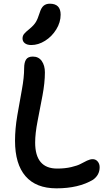

<svg xmlns="http://www.w3.org/2000/svg" viewBox="-20 -1007 588 1048"><path d="M150.9 -761.2Q128.4 -761.2 115.7 -771Q103 -780.8 103 -796.9Q103 -811.5 111.6 -822Q120.1 -832.5 142.1 -850.1Q165 -869.1 175.5 -886.5Q186 -903.8 195.8 -935.1Q204.6 -964.4 218 -975.6Q231.4 -986.8 252 -986.8Q311 -986.8 311 -926.8Q311 -885.3 287.1 -846.4Q263.2 -807.6 226.1 -784.4Q189 -761.2 150.9 -761.2ZM288.1 21Q176.8 21 119.4 -45.2Q62 -111.3 62 -238.8Q62 -303.7 74.5 -377Q86.9 -450.2 99.4 -517.3Q111.8 -584.5 111.8 -634.8Q111.8 -666 122.3 -682.1Q132.8 -698.2 159.2 -698.2Q190.9 -698.2 208 -673.8Q225.1 -649.4 225.1 -611.8Q225.1 -555.2 211.7 -484.4Q198.2 -413.6 185.1 -345.9Q171.9 -278.3 171.9 -229Q171.9 -86.9 292 -86.9Q335 -86.9 369.1 -95Q403.3 -103 420.4 -112.5Q437.5 -122.1 454.8 -130.1Q472.2 -138.2 485.8 -138.2Q502.4 -138.2 513.2 -125.5Q523.9 -112.8 523.9 -94.2Q523.9 -51.8 487.8 -25.9Q409.2 21 288.1 21Z"/></svg>

Font: Shantell Sans Bouncy
Style: Regular
Weight: 500
Designer: Stephen Nixon, Anya Danilova, Shantell Martin
Foundry: Arrow Type
Version: Version 1.006;[9816181b4]